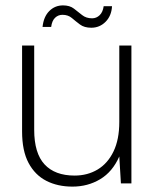

<svg xmlns="http://www.w3.org/2000/svg" viewBox="-20 -681 580 713"><path d="M249 12Q194 12 152 -9.5Q110 -31 86 -76Q62 -121 62 -193V-512H107V-199Q107 -112 145.5 -70.5Q184 -29 257 -29Q305 -29 342.5 -51.5Q380 -74 401.5 -118.5Q423 -163 423 -228V-512H468V0H429L423 -100Q398 -43 352 -15.5Q306 12 249 12ZM319 -578Q293 -578 277 -590Q261 -602 247 -614Q233 -626 212 -626Q196 -626 184.5 -615Q173 -604 170 -581H138Q142 -619 163 -640Q184 -661 214 -661Q239 -661 254.5 -649Q270 -637 285 -625Q300 -613 322 -613Q338 -613 350 -624.5Q362 -636 365 -658H396Q394 -622 372 -600Q350 -578 319 -578Z"/></svg>

Font: DM Sans 12pt ExtraLight
Style: Regular
Weight: 250
Version: Version 4.004;gftools[0.9.30]